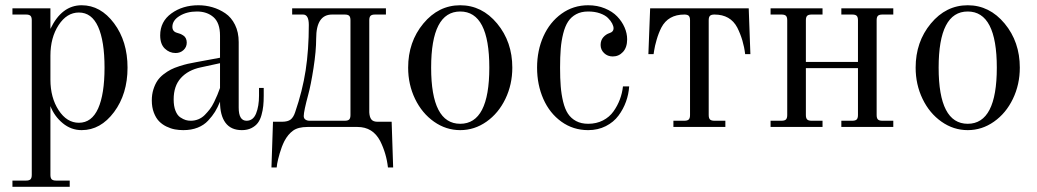

<svg xmlns="http://www.w3.org/2000/svg" viewBox="-20 -488 3987 738"><path d="M283.2 -439.9Q236.8 -439.9 205.3 -391.6Q173.8 -343.3 173.8 -273.9V-182.1Q173.8 -112.8 205.3 -64.5Q236.8 -16.1 283.2 -16.1Q332.5 -16.1 357.2 -71Q381.8 -126 381.8 -228Q381.8 -330.1 357.2 -385Q332.5 -439.9 283.2 -439.9ZM293.9 -467.8Q366.7 -467.8 418.5 -398.4Q470.2 -329.1 470.2 -228Q470.2 -127 418.5 -57.4Q366.7 12.2 293.9 12.2Q253.4 12.2 221.2 -14.4Q189 -41 173.8 -80.1V184.1Q173.8 196.3 178.7 201.2Q183.6 206.1 195.8 206.1H248V230H27.8V206.1H80.1Q92.3 206.1 97.2 201.2Q102.1 196.3 102.1 184.1V-410.2Q102.1 -422.4 97.2 -427.2Q92.3 -432.1 80.1 -432.1H27.8V-456.1H173.8V-377Q217.3 -467.8 293.9 -467.8Z M825.7 -245.1 751.5 -229Q703.1 -218.8 675.3 -188.2Q647.5 -157.7 647.5 -106Q647.5 -80.1 654.5 -62.3Q661.6 -44.4 673.1 -36.9Q684.6 -29.3 693.8 -26.6Q703.1 -23.9 713.4 -23.9Q728.5 -23.9 742.4 -29.5Q756.3 -35.2 767.1 -46.1Q777.8 -57.1 786.4 -68.1Q794.9 -79.1 803 -95.7Q811 -112.3 815.4 -123Q819.8 -133.8 825.7 -149.9ZM993.7 -149.9V-120.1Q993.7 -98.1 991.9 -81.1Q990.2 -64 985.1 -45.7Q980 -27.3 970.9 -15.4Q961.9 -3.4 946.3 4.4Q930.7 12.2 909.7 12.2Q867.7 12.2 846.7 -16.1Q825.7 -44.4 825.7 -97.2Q816.4 -74.7 806.4 -58.3Q796.4 -42 780 -24.4Q763.7 -6.8 739.5 2.7Q715.3 12.2 684.6 12.2Q668 12.2 652.1 9.3Q636.2 6.3 619.6 -1.7Q603 -9.8 591.1 -22.2Q579.1 -34.7 571.3 -55.2Q563.5 -75.7 563.5 -102.1Q563.5 -125 569.6 -144.3Q575.7 -163.6 584.7 -177.2Q593.8 -190.9 608.6 -202.4Q623.5 -213.9 637 -220.7Q650.4 -227.5 669.4 -233.6Q688.5 -239.7 701.7 -242.7Q714.8 -245.6 733.4 -249L825.7 -266.1V-351.1Q825.7 -399.9 800.8 -421.9Q775.9 -443.8 736.8 -443.8Q698.2 -443.8 670.4 -426.8Q642.6 -409.7 642.6 -384.8Q642.6 -366.7 660.6 -361.8Q668 -359.9 672.9 -357.9Q677.7 -356 684.3 -351.8Q690.9 -347.7 694.3 -340.6Q697.8 -333.5 697.8 -324.2Q697.8 -307.1 685.5 -295.7Q673.3 -284.2 654.8 -284.2Q631.3 -284.2 613.5 -301.3Q595.7 -318.4 595.7 -352.1Q595.7 -405.3 638.9 -436.5Q682.1 -467.8 742.7 -467.8Q770.5 -467.8 796.6 -460.2Q822.8 -452.6 845.9 -437Q869.1 -421.4 883.3 -392.8Q897.5 -364.3 897.5 -326.2V-74.2Q897.5 -23.9 927.7 -23.9Q953.1 -23.9 964.4 -52Q975.6 -80.1 975.6 -120.1V-149.9Z M1023.4 155.8 1029.3 -20H1063Q1086.4 -20 1097.2 -28.6Q1107.9 -37.1 1114.3 -56.2Q1142.6 -138.2 1154.8 -217.3Q1167 -296.4 1167 -392.1Q1167 -432.1 1145 -432.1H1103V-456.1H1463.4V-432.1H1421.4Q1409.2 -432.1 1404.3 -427.2Q1399.4 -422.4 1399.4 -410.2V-56.2Q1400.4 -37.6 1407.5 -28.8Q1414.6 -20 1431.2 -20H1485.4L1491.2 155.8H1471.2Q1465.3 102.1 1441.4 54.2Q1413.1 0 1354 0H1162.1Q1126 0 1106.4 14.2Q1086.9 28.3 1073.2 54.2Q1062.5 75.7 1055.2 101.1Q1047.9 126.5 1045.4 141.1L1043.5 155.8ZM1147.5 -42Q1147.5 -32.7 1154.1 -28.3Q1160.6 -23.9 1169.4 -23.9H1305.2Q1317.4 -23.9 1322.3 -28.8Q1327.1 -33.7 1327.1 -45.9V-410.2Q1327.1 -422.4 1322.3 -427.2Q1317.4 -432.1 1305.2 -432.1H1256.3Q1195.3 -432.1 1195.3 -339.8Q1195.3 -292.5 1185.1 -226.6Q1174.8 -160.6 1165 -125Q1147.5 -60.1 1147.5 -42Z M1860.8 -228Q1860.8 -443.8 1749 -443.8Q1637.2 -443.8 1637.2 -228Q1637.2 -12.2 1749 -12.2Q1860.8 -12.2 1860.8 -228ZM1949.2 -228Q1949.2 -163.1 1922.6 -107.9Q1896 -52.7 1849.9 -20.3Q1803.7 12.2 1749 12.2Q1694.3 12.2 1648.2 -20.3Q1602.1 -52.7 1575.4 -107.9Q1548.8 -163.1 1548.8 -228Q1548.8 -327.1 1607.2 -397.5Q1665.5 -467.8 1749 -467.8Q1832.5 -467.8 1890.9 -397.5Q1949.2 -327.1 1949.2 -228Z M2240.7 -467.8Q2275.9 -467.8 2304.9 -455.8Q2334 -443.8 2352.3 -424.8Q2370.6 -405.8 2380.6 -382.8Q2390.6 -359.9 2390.6 -336.9Q2390.6 -305.7 2374.5 -288.3Q2358.4 -271 2335.4 -271Q2315.4 -271 2302 -283.9Q2288.6 -296.9 2288.6 -314.9Q2288.6 -333 2298.8 -344.7Q2309.1 -356.4 2322.8 -360.8Q2338.4 -365.7 2338.4 -378.9Q2338.4 -387.2 2333 -397.7Q2327.6 -408.2 2316.9 -418.9Q2306.2 -429.7 2286.1 -436.8Q2266.1 -443.8 2240.7 -443.8Q2213.9 -443.8 2194.6 -433.3Q2175.3 -422.9 2163.6 -405Q2151.9 -387.2 2144.8 -358.9Q2137.7 -330.6 2135.3 -300Q2132.8 -269.5 2132.8 -228Q2132.8 -186.5 2135.3 -156Q2137.7 -125.5 2144.5 -97.2Q2151.4 -68.8 2163.1 -51Q2174.8 -33.2 2194.3 -22.7Q2213.9 -12.2 2240.7 -12.2Q2272.5 -12.2 2297.6 -25.1Q2322.8 -38.1 2338.1 -59.8Q2353.5 -81.5 2362.5 -105.5Q2371.6 -129.4 2374.5 -155.8H2398.4Q2396.5 -126 2386.2 -97.4Q2376 -68.8 2357.4 -43.7Q2338.9 -18.6 2308.6 -3.2Q2278.3 12.2 2240.7 12.2Q2183.1 12.2 2137.9 -20.3Q2092.8 -52.7 2068.6 -107.4Q2044.4 -162.1 2044.4 -228Q2044.4 -293.9 2068.8 -348.4Q2093.3 -402.8 2138.4 -435.3Q2183.6 -467.8 2240.7 -467.8Z M2472.2 -279.8 2479 -456.1H2857.9L2864.3 -279.8H2844.2Q2837.9 -334 2814 -381.8Q2787.6 -432.1 2726.1 -432.1Q2713.9 -432.1 2709 -427.2Q2704.1 -422.4 2704.1 -410.2V-45.9Q2704.1 -33.7 2709 -28.8Q2713.9 -23.9 2726.1 -23.9H2768.1V0H2568.4V-23.9H2610.4Q2622.6 -23.9 2627.4 -28.8Q2632.3 -33.7 2632.3 -45.9V-410.2Q2632.3 -422.4 2627.4 -427.2Q2622.6 -432.1 2610.4 -432.1Q2548.3 -432.1 2522 -381.8Q2511.2 -360.4 2503.9 -335Q2496.6 -309.6 2494.6 -294.9L2492.2 -279.8Z M2941.9 0V-23.9H2983.9Q2996.1 -23.9 3001 -28.8Q3005.9 -33.7 3005.9 -45.9V-410.2Q3005.9 -422.4 3001 -427.2Q2996.1 -432.1 2983.9 -432.1H2941.9V-456.1H3141.6V-432.1H3099.6Q3087.4 -432.1 3082.5 -427.2Q3077.6 -422.4 3077.6 -410.2V-250H3277.8V-410.2Q3277.8 -422.4 3272.9 -427.2Q3268.1 -432.1 3255.9 -432.1H3213.9V-456.1H3413.6V-432.1H3371.6Q3359.4 -432.1 3354.5 -427.2Q3349.6 -422.4 3349.6 -410.2V-45.9Q3349.6 -33.7 3354.5 -28.8Q3359.4 -23.9 3371.6 -23.9H3413.6V0H3213.9V-23.9H3255.9Q3268.1 -23.9 3272.9 -28.8Q3277.8 -33.7 3277.8 -45.9V-226.1H3077.6V-45.9Q3077.6 -33.7 3082.5 -28.8Q3087.4 -23.9 3099.6 -23.9H3141.6V0Z M3811.5 -228Q3811.5 -443.8 3699.7 -443.8Q3587.9 -443.8 3587.9 -228Q3587.9 -12.2 3699.7 -12.2Q3811.5 -12.2 3811.5 -228ZM3899.9 -228Q3899.9 -163.1 3873.3 -107.9Q3846.7 -52.7 3800.5 -20.3Q3754.4 12.2 3699.7 12.2Q3645 12.2 3598.9 -20.3Q3552.7 -52.7 3526.1 -107.9Q3499.5 -163.1 3499.5 -228Q3499.5 -327.1 3557.9 -397.5Q3616.2 -467.8 3699.7 -467.8Q3783.2 -467.8 3841.6 -397.5Q3899.9 -327.1 3899.9 -228Z"/></svg>

Font: Flanker Steampunk
Style: Regular
Weight: 400
Designer: Alexey Kryukov, Leonardo Di Lena
Foundry: Alexey Kryukov, Leonardo Di Lena
Version: 1.210